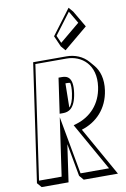

<svg xmlns="http://www.w3.org/2000/svg" viewBox="-121 -1221 871 1322"><g transform="rotate(-10 314.5 -560.0)"><path d="M150.8 -825 31.9 0 59.2 31.8H247.2L284.7 -228.4L326.3 0L353.5 31.8H592.5L400.4 -309.2C506 -341.2 586 -424.2 603.8 -548.2C615.2 -626.8 596.5 -686.9 561.4 -727.8L534.2 -759.6C497.1 -803 441.6 -825 384 -825ZM323.6 -976 357.5 -899 384.7 -867.2 550.7 -1005.2 483.2 -1120.2 456 -1152ZM377 -640.6C381.1 -624.6 381.7 -601.2 376.7 -567C369.3 -515.6 356.5 -488.6 341.8 -474.4L344.4 -643.2H353.7C361.5 -643.2 369.5 -642.8 377 -640.6ZM341 -975.9 453.2 -1125 503.8 -1038.8 364.4 -922.9ZM163.7 -810H381.8C486.3 -810 583.7 -733.5 561.6 -580C544.6 -462.2 470.3 -385.5 370.7 -355.3L350.2 -349.1L538.4 -15H339.3L265.5 -420.4L207.1 -15H49.1ZM268.9 -444H293.2C329.9 -444 376.1 -458.8 391.7 -567C407.3 -675.2 365.4 -690 328.6 -690H304.4Z"/></g></svg>

Font: Blink
Style: 3DObl
Weight: 400
Designer: Mew Too
Foundry: Cannot Into Space Fonts
Version: Version 001.000